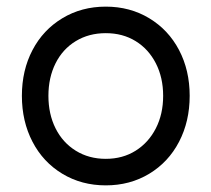

<svg xmlns="http://www.w3.org/2000/svg" viewBox="-20 -541 637 579"><path d="M46 -252Q46 -329 78 -390Q110 -451 168 -486Q226 -521 299 -521Q372 -521 430 -486Q488 -451 520 -390Q552 -329 552 -252Q552 -175 520 -113.5Q488 -52 430 -17Q372 18 299 18Q226 18 168 -17Q110 -52 78 -113.5Q46 -175 46 -252ZM472 -252Q472 -307 450 -350Q428 -393 389 -417Q350 -441 299 -441Q248 -441 208.5 -417Q169 -393 147.5 -350Q126 -307 126 -252Q126 -197 147.5 -154Q169 -111 208.5 -86.5Q248 -62 299 -62Q350 -62 389 -86.5Q428 -111 450 -154Q472 -197 472 -252Z"/></svg>

Font: Tsukimi Rounded Medium
Style: Regular
Weight: 500
Designer: Takashi Funayama
Foundry: Takashi Funayama
Version: Version 1.032; ttfautohint (v1.8.3)